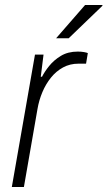

<svg xmlns="http://www.w3.org/2000/svg" viewBox="-20 -743 427 763"><path d="M27 0 119 -526H153L142 -438H147Q157 -458 175.5 -481Q194 -504 222 -521Q250 -538 289 -538Q303 -538 314 -536Q325 -534 329 -532L322 -490H292Q258 -490 230.5 -475Q203 -460 182.5 -434.5Q162 -409 148.5 -377Q135 -345 129 -310L75 0ZM203 -591 318 -723H387V-720L253 -591Z"/></svg>

Font: Archivo SemiBold Thin
Style: Italic
Weight: 250
Italic angle: -10°
Version: Version 2.001